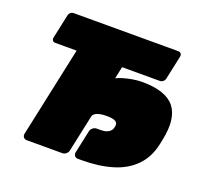

<svg xmlns="http://www.w3.org/2000/svg" viewBox="-120 -846 1069 992"><g transform="rotate(20 414.0 -350.0)"><path d="M120 0Q109 0 102.5 -8Q96 -16 98 -27L204 -523H87Q77 -523 72 -529.5Q67 -536 69 -546L97 -677Q99 -687 106.5 -693.5Q114 -700 124 -700H698Q708 -700 713.5 -693.5Q719 -687 717 -677L689 -546Q687 -536 679 -529.5Q671 -523 661 -523H454L440 -457Q456 -465 478.5 -471.5Q501 -478 527 -482.5Q553 -487 578 -487Q709 -487 757 -426.5Q805 -366 779 -243L774 -218Q758 -141 710.5 -92.5Q663 -44 589.5 -22Q516 0 421 0H401Q390 0 383.5 -8Q377 -16 379 -27L406 -153Q408 -164 418 -172Q428 -180 439 -180H459Q481 -180 494 -185Q507 -190 514.5 -198.5Q522 -207 524 -219L525 -222Q529 -242 515 -250.5Q501 -259 466 -259Q447 -259 433 -256.5Q419 -254 410 -249.5Q401 -245 396.5 -239.5Q392 -234 391 -228L348 -27Q346 -16 336.5 -8Q327 0 316 0Z"/></g></svg>

Font: Rubik Black
Style: Italic
Weight: 900
Italic angle: -12°
Designer: Hubert and Fischer
Foundry: Hubert and Fischer
Version: Version 2.300;gftools[0.9.30]